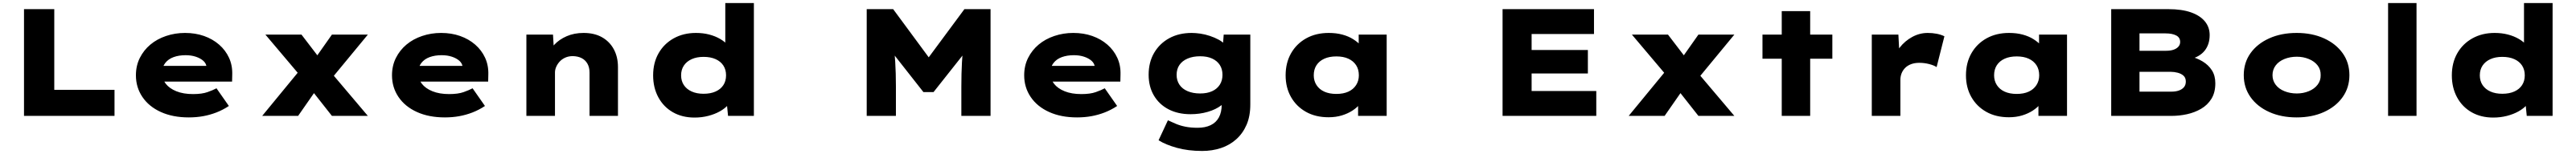

<svg xmlns="http://www.w3.org/2000/svg" viewBox="-20 -760 16848 1010"><path d="M137 0V-700H335V-171H729V0Z M1215 10Q1110 10 1032 -25.5Q954 -61 911.5 -124Q869 -187 869 -266Q869 -329 894.5 -380Q920 -431 963.5 -467.5Q1007 -504 1066 -524Q1125 -544 1190 -544Q1258 -544 1314.5 -524Q1371 -504 1413 -467.5Q1455 -431 1478 -381Q1501 -331 1499 -270L1498 -225H988L965 -328H1349L1331 -301V-320Q1329 -344 1310 -361Q1291 -378 1261 -388Q1231 -398 1194 -398Q1150 -398 1115.5 -385.5Q1081 -373 1060.5 -346.5Q1040 -320 1040 -281Q1040 -242 1064 -211Q1088 -180 1133.5 -161.5Q1179 -143 1243 -143Q1301 -143 1337.5 -156Q1374 -169 1396 -181L1477 -65Q1438 -39 1395.5 -22.5Q1353 -6 1308.5 2Q1264 10 1215 10Z M2151 0 2000 -192 1959 -245 1716 -533H1952L2078 -368L2124 -310L2386 0ZM1695 0 1951 -312 2071 -203 1930 0ZM2129 -221 2009 -331 2151 -533H2386Z M2890 10Q2785 10 2707 -25.5Q2629 -61 2586.5 -124Q2544 -187 2544 -266Q2544 -329 2569.5 -380Q2595 -431 2638.5 -467.5Q2682 -504 2741 -524Q2800 -544 2865 -544Q2933 -544 2989.5 -524Q3046 -504 3088 -467.5Q3130 -431 3153 -381Q3176 -331 3174 -270L3173 -225H2663L2640 -328H3024L3006 -301V-320Q3004 -344 2985 -361Q2966 -378 2936 -388Q2906 -398 2869 -398Q2825 -398 2790.5 -385.5Q2756 -373 2735.5 -346.5Q2715 -320 2715 -281Q2715 -242 2739 -211Q2763 -180 2808.5 -161.5Q2854 -143 2918 -143Q2976 -143 3012.5 -156Q3049 -169 3071 -181L3152 -65Q3113 -39 3070.5 -22.5Q3028 -6 2983.5 2Q2939 10 2890 10Z M3423 0V-533H3597L3605 -399L3560 -388Q3572 -430 3604.5 -465.5Q3637 -501 3686.5 -522.5Q3736 -544 3797 -544Q3868 -544 3918 -515.5Q3968 -487 3995 -436.5Q4022 -386 4022 -320V0H3836V-284Q3836 -318 3822.5 -342Q3809 -366 3785 -378.5Q3761 -391 3727 -392Q3699 -392 3677 -382Q3655 -372 3640.5 -356Q3626 -340 3618 -321.5Q3610 -303 3610 -285V0H3517Q3474 0 3450.5 0Q3427 0 3423 0Z M4523 11Q4442 11 4381 -24Q4320 -59 4286 -122Q4252 -185 4252 -266Q4252 -348 4287.5 -410.5Q4323 -473 4386.5 -508.5Q4450 -544 4532 -544Q4579 -544 4619 -533.5Q4659 -523 4690.5 -504.5Q4722 -486 4742 -462.5Q4762 -439 4767 -413L4724 -401V-740H4911V0H4742L4729 -132L4766 -120Q4762 -94 4741.5 -71Q4721 -48 4688 -29.5Q4655 -11 4612.5 0Q4570 11 4523 11ZM4582 -145Q4628 -145 4661 -160Q4694 -175 4711.5 -202Q4729 -229 4729 -266Q4729 -303 4711.5 -330Q4694 -357 4661 -372Q4628 -387 4582 -387Q4537 -387 4504 -372Q4471 -357 4453 -330Q4435 -303 4435 -266Q4435 -229 4453 -202Q4471 -175 4504 -160Q4537 -145 4582 -145Z M5649 0V-700H5822L6118 -298H5991L6288 -700H6459V0H6268V-193Q6268 -279 6272 -351.5Q6276 -424 6288 -498L6308 -437L6086 -156H6020L5798 -439L5820 -498Q5831 -426 5835.5 -353.5Q5840 -281 5840 -193V0Z M7025 10Q6920 10 6842 -25.5Q6764 -61 6721.5 -124Q6679 -187 6679 -266Q6679 -329 6704.5 -380Q6730 -431 6773.5 -467.5Q6817 -504 6876 -524Q6935 -544 7000 -544Q7068 -544 7124.5 -524Q7181 -504 7223 -467.5Q7265 -431 7288 -381Q7311 -331 7309 -270L7308 -225H6798L6775 -328H7159L7141 -301V-320Q7139 -344 7120 -361Q7101 -378 7071 -388Q7041 -398 7004 -398Q6960 -398 6925.5 -385.5Q6891 -373 6870.5 -346.5Q6850 -320 6850 -281Q6850 -242 6874 -211Q6898 -180 6943.5 -161.5Q6989 -143 7053 -143Q7111 -143 7147.5 -156Q7184 -169 7206 -181L7287 -65Q7248 -39 7205.5 -22.5Q7163 -6 7118.5 2Q7074 10 7025 10Z M7843 230Q7751 230 7677.5 209.5Q7604 189 7558 160L7619 29Q7643 40 7671 52Q7699 64 7734 71Q7769 78 7813 78Q7863 78 7898.5 61Q7934 44 7952.5 10Q7971 -24 7971 -75V-133L8010 -128Q8003 -96 7968 -69Q7933 -42 7880 -26.5Q7827 -11 7767 -11Q7685 -11 7623.5 -43Q7562 -75 7527.5 -133.5Q7493 -192 7493 -270Q7493 -352 7529 -413.5Q7565 -475 7628 -509.5Q7691 -544 7775 -544Q7800 -544 7831 -539.5Q7862 -535 7893.5 -524.5Q7925 -514 7951.5 -499.5Q7978 -485 7994.5 -466Q8011 -447 8013 -423L7975 -414L7984 -533H8158V-75Q8158 2 8133.5 58.5Q8109 115 8066 153.5Q8023 192 7966 211Q7909 230 7843 230ZM7830 -147Q7876 -147 7908.5 -162Q7941 -177 7958.5 -204.5Q7976 -232 7976 -269Q7976 -307 7958.5 -334Q7941 -361 7908.5 -376Q7876 -391 7830 -391Q7783 -391 7748 -376Q7713 -361 7694.5 -334Q7676 -307 7676 -269Q7676 -232 7694.5 -204.5Q7713 -177 7748 -162Q7783 -147 7830 -147Z M8670 9Q8585 9 8522 -26.5Q8459 -62 8424 -124Q8389 -186 8389 -266Q8389 -348 8424.5 -410.5Q8460 -473 8523.5 -508.5Q8587 -544 8671 -544Q8720 -544 8760.5 -533Q8801 -522 8831.5 -502.5Q8862 -483 8882 -460.5Q8902 -438 8910 -416L8867 -412V-533H9050V0H8863V-143L8902 -131Q8897 -105 8877 -80Q8857 -55 8826.5 -35Q8796 -15 8756.5 -3Q8717 9 8670 9ZM8721 -144Q8767 -144 8799.5 -159Q8832 -174 8850 -202Q8868 -230 8868 -266Q8868 -305 8850 -332.5Q8832 -360 8799.5 -375Q8767 -390 8721 -390Q8675 -390 8642 -375Q8609 -360 8591 -332.5Q8573 -305 8573 -266Q8573 -230 8591 -202Q8609 -174 8642 -159Q8675 -144 8721 -144Z M9808 0V-700H10406V-537H9998V-163H10421V0ZM9908 -278V-432H10366V-278Z M11089 0 10938 -192 10897 -245 10654 -533H10890L11016 -368L11062 -310L11324 0ZM10633 0 10889 -312 11009 -203 10868 0ZM11067 -221 10947 -331 11089 -533H11324Z M11634 0V-687H11820V0ZM11508 -375V-533H11965V-375Z M12223 0V-533H12397L12407 -341L12355 -350Q12371 -404 12405.5 -448Q12440 -492 12488 -518Q12536 -544 12589 -544Q12620 -544 12648 -538.5Q12676 -533 12698 -522L12647 -320Q12629 -332 12597.5 -340Q12566 -348 12534 -348Q12503 -348 12479.5 -339Q12456 -330 12440.5 -314Q12425 -298 12417.5 -278Q12410 -258 12410 -236V0Z M13120 9Q13035 9 12972 -26.5Q12909 -62 12874 -124Q12839 -186 12839 -266Q12839 -348 12874.5 -410.5Q12910 -473 12973.5 -508.5Q13037 -544 13121 -544Q13170 -544 13210.5 -533Q13251 -522 13281.5 -502.5Q13312 -483 13332 -460.5Q13352 -438 13360 -416L13317 -412V-533H13500V0H13313V-143L13352 -131Q13347 -105 13327 -80Q13307 -55 13276.5 -35Q13246 -15 13206.5 -3Q13167 9 13120 9ZM13171 -144Q13217 -144 13249.5 -159Q13282 -174 13300 -202Q13318 -230 13318 -266Q13318 -305 13300 -332.5Q13282 -360 13249.5 -375Q13217 -390 13171 -390Q13125 -390 13092 -375Q13059 -360 13041 -332.5Q13023 -305 13023 -266Q13023 -230 13041 -202Q13059 -174 13092 -159Q13125 -144 13171 -144Z M13789 0V-700H14163Q14251 -700 14310.5 -679Q14370 -658 14401.5 -620Q14433 -582 14433 -530Q14433 -469 14400.5 -428Q14368 -387 14303 -371L14305 -390Q14349 -380 14387 -357Q14425 -334 14447.5 -299Q14470 -264 14470 -214Q14470 -153 14444.5 -112Q14419 -71 14377 -46.5Q14335 -22 14285 -11Q14235 0 14184 0ZM13974 -159H14184Q14211 -159 14232 -166.5Q14253 -174 14265 -188.5Q14277 -203 14277 -225Q14277 -250 14262 -263.5Q14247 -277 14224 -283Q14201 -289 14179 -289H13974ZM13974 -427H14148Q14177 -427 14197 -434Q14217 -441 14228.5 -454Q14240 -467 14240 -485Q14240 -514 14214 -527.5Q14188 -541 14145 -541H13974Z M15002 10Q14901 10 14822.5 -25.5Q14744 -61 14700 -123.5Q14656 -186 14656 -267Q14656 -349 14700 -411Q14744 -473 14822.5 -508.5Q14901 -544 15002 -544Q15103 -544 15181 -508.5Q15259 -473 15303 -411Q15347 -349 15347 -267Q15347 -186 15303 -123.5Q15259 -61 15181 -25.5Q15103 10 15002 10ZM15003 -147Q15045 -147 15081.5 -162Q15118 -177 15139 -204.5Q15160 -232 15159 -267Q15160 -304 15139 -331Q15118 -358 15081.5 -373Q15045 -388 15003 -388Q14959 -388 14922 -373Q14885 -358 14864.5 -330.5Q14844 -303 14844 -267Q14844 -232 14864.5 -204.5Q14885 -177 14922 -162Q14959 -147 15003 -147Z M15600 0V-740H15786V0Z M16288 11Q16207 11 16146 -24Q16085 -59 16051 -122Q16017 -185 16017 -266Q16017 -348 16052.5 -410.5Q16088 -473 16151.5 -508.5Q16215 -544 16297 -544Q16344 -544 16384 -533.5Q16424 -523 16455.5 -504.5Q16487 -486 16507 -462.5Q16527 -439 16532 -413L16489 -401V-740H16676V0H16507L16494 -132L16531 -120Q16527 -94 16506.5 -71Q16486 -48 16453 -29.5Q16420 -11 16377.5 0Q16335 11 16288 11ZM16347 -145Q16393 -145 16426 -160Q16459 -175 16476.5 -202Q16494 -229 16494 -266Q16494 -303 16476.5 -330Q16459 -357 16426 -372Q16393 -387 16347 -387Q16302 -387 16269 -372Q16236 -357 16218 -330Q16200 -303 16200 -266Q16200 -229 16218 -202Q16236 -175 16269 -160Q16302 -145 16347 -145Z"/></svg>

Font: Lexend Mega ExtraBold
Style: Regular
Weight: 800
Designer: Bonnie Shaver-Troup, Thomas Jockin
Foundry: Lexend
Version: Version 1.007